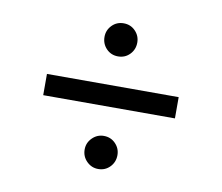

<svg xmlns="http://www.w3.org/2000/svg" viewBox="-60 -662 721 623"><g transform="rotate(10 300.0 -350.0)"><path d="M300 -481Q277 -481 261.5 -497Q246 -513 246 -536Q246 -558 261.5 -574Q277 -590 300 -590Q323 -590 338.5 -574Q354 -558 354 -536Q354 -513 338.5 -497Q323 -481 300 -481ZM83 -385H517V-315H83ZM300 -110Q278 -110 262 -126Q246 -142 246 -165Q246 -187 262 -203Q278 -219 300 -219Q323 -219 338.5 -203Q354 -187 354 -165Q354 -142 338.5 -126Q323 -110 300 -110Z"/></g></svg>

Font: Epunda Sans
Style: Regular
Weight: 400
Designer: Simon Atzbach
Foundry: typofactur
Version: Version 2.204; ttfautohint (v1.8.4.7-5d5b)